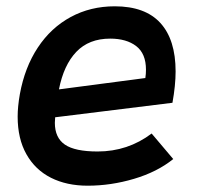

<svg xmlns="http://www.w3.org/2000/svg" viewBox="-20 -579 640 609"><path d="M36 -209Q36 -241 43 -280.5Q58.5 -365.5 100 -428.2Q141.5 -491 204.2 -525Q267 -559 344 -559Q440.5 -559 488.8 -506Q537 -453 537 -352.5Q537 -308.5 527 -253L155 -207Q154 -195 154 -189.5Q154 -142 186 -120.2Q218 -98.5 289.5 -98.5Q385.5 -98.5 461 -155.5L529.5 -74.5Q478.5 -33.5 405.2 -11.8Q332 10 258 10Q191.5 10 141.5 -15.2Q91.5 -40.5 63.8 -89.8Q36 -139 36 -209ZM443 -358Q443 -409 412 -432.8Q381 -456.5 329.5 -456.5Q262 -456.5 222 -414.5Q182 -372.5 167 -295.5L441 -331.5Q443 -344 443 -358Z"/></svg>

Font: JuliaMono
Style: Bold Italic
Weight: 700
Italic angle: -9°
Monospace: yes
Designer: cormullion
Foundry: corm
Version: Version 0.057; ttfautohint (v1.8.4)